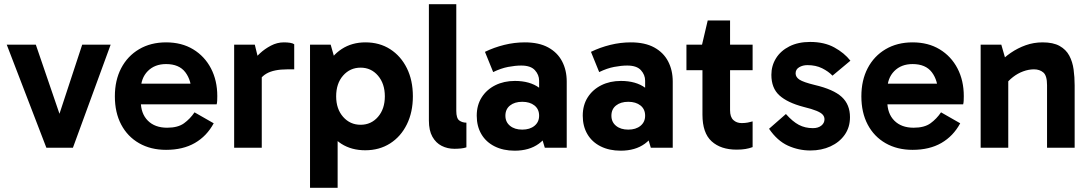

<svg xmlns="http://www.w3.org/2000/svg" viewBox="-20 -701 5170 911"><path d="M505 -489 326 0H200L12 -489H150L278 -115H247L370 -489Z M768 10Q695 10 640 -21.5Q585 -53 555 -110Q525 -167 525 -244Q525 -320 555 -377.5Q585 -435 640 -467.5Q695 -500 768 -500Q842 -500 896.5 -467Q951 -434 981 -376.5Q1011 -319 1011 -245Q1011 -234 1010.5 -223.5Q1010 -213 1008 -206H632V-304H909L889 -257Q889 -319 859.5 -358Q830 -397 768 -397Q714 -397 681 -363.5Q648 -330 648 -274V-221Q648 -162 681.5 -128.5Q715 -95 773 -95Q824 -95 853 -116Q882 -137 903 -168L994 -116Q961 -55 904.5 -22.5Q848 10 768 10Z M1189 -489 1222 -354V0H1091V-489ZM1195 -287 1171 -298V-398L1180 -409Q1191 -427 1213.5 -448Q1236 -469 1265.5 -484.5Q1295 -500 1327 -500Q1343 -500 1356 -498Q1369 -496 1376 -491V-372H1344Q1279 -372 1244 -351.5Q1209 -331 1195 -287Z M1713 12Q1648 12 1600 -18.5Q1552 -49 1525.5 -106Q1499 -163 1499 -244Q1499 -323 1526 -380Q1553 -437 1601.5 -468.5Q1650 -500 1714 -500Q1781 -500 1831.5 -467.5Q1882 -435 1910.5 -377.5Q1939 -320 1939 -244Q1939 -169 1910.5 -111Q1882 -53 1831 -20.5Q1780 12 1713 12ZM1451 190V-489H1549L1582 -373H1572V-128H1582V190ZM1691 -109Q1741 -109 1773.5 -146.5Q1806 -184 1806 -244Q1806 -304 1773.5 -342Q1741 -380 1691 -380Q1641 -380 1608 -342.5Q1575 -305 1575 -244Q1575 -184 1608 -146.5Q1641 -109 1691 -109Z M2136 5Q2103 5 2075.5 -9Q2048 -23 2031.5 -52.5Q2015 -82 2015 -129V-681H2145V-175Q2145 -140 2159 -129.5Q2173 -119 2193 -119V-2Q2182 2 2166.5 3.5Q2151 5 2136 5Z M2422 14Q2368 14 2327 -6.5Q2286 -27 2264 -64.5Q2242 -102 2242 -152Q2242 -202 2265.5 -239Q2289 -276 2330 -296.5Q2371 -317 2423 -317Q2494 -317 2538.5 -284.5Q2583 -252 2599 -192L2538 -200V-318Q2538 -346 2518 -368Q2498 -390 2453 -390Q2425 -390 2391 -383.5Q2357 -377 2320 -359L2281 -455Q2324 -476 2372.5 -488Q2421 -500 2470 -500Q2537 -500 2581 -476Q2625 -452 2647 -410Q2669 -368 2669 -314V0H2565L2537 -93L2599 -111Q2582 -52 2536.5 -19Q2491 14 2422 14ZM2458 -86Q2494 -86 2516 -104Q2538 -122 2538 -152Q2538 -183 2516 -200.5Q2494 -218 2458 -218Q2422 -218 2400 -200.5Q2378 -183 2378 -152Q2378 -122 2400 -104Q2422 -86 2458 -86Z M2925 14Q2871 14 2830 -6.5Q2789 -27 2767 -64.5Q2745 -102 2745 -152Q2745 -202 2768.5 -239Q2792 -276 2833 -296.5Q2874 -317 2926 -317Q2997 -317 3041.5 -284.5Q3086 -252 3102 -192L3041 -200V-318Q3041 -346 3021 -368Q3001 -390 2956 -390Q2928 -390 2894 -383.5Q2860 -377 2823 -359L2784 -455Q2827 -476 2875.5 -488Q2924 -500 2973 -500Q3040 -500 3084 -476Q3128 -452 3150 -410Q3172 -368 3172 -314V0H3068L3040 -93L3102 -111Q3085 -52 3039.5 -19Q2994 14 2925 14ZM2961 -86Q2997 -86 3019 -104Q3041 -122 3041 -152Q3041 -183 3019 -200.5Q2997 -218 2961 -218Q2925 -218 2903 -200.5Q2881 -183 2881 -152Q2881 -122 2903 -104Q2925 -86 2961 -86Z M3475 9Q3400 9 3356.5 -30.5Q3313 -70 3313 -157V-483L3311 -489L3338 -604H3444V-178Q3444 -146 3459.5 -131.5Q3475 -117 3499 -117Q3515 -117 3528 -119.5Q3541 -122 3551 -125V-3Q3535 3 3517 6Q3499 9 3475 9ZM3237 -368V-489H3551V-368Z M3825 13Q3769 13 3718.5 -10Q3668 -33 3629 -90L3709 -160Q3741 -124 3770.5 -108.5Q3800 -93 3837 -93Q3862 -93 3877 -105Q3892 -117 3892 -135Q3892 -147 3884 -156.5Q3876 -166 3854.5 -175Q3833 -184 3792 -194Q3716 -214 3678 -248.5Q3640 -283 3640 -346Q3640 -389 3662 -424.5Q3684 -460 3725.5 -481Q3767 -502 3824 -502Q3891 -502 3938.5 -476Q3986 -450 4015 -413L3930 -342Q3911 -362 3881 -377Q3851 -392 3811 -392Q3789 -392 3772 -382Q3755 -372 3755 -353Q3755 -335 3773.5 -323Q3792 -311 3845 -298Q3935 -277 3974 -241Q4013 -205 4013 -145Q4013 -97 3988 -61.5Q3963 -26 3920.5 -6.5Q3878 13 3825 13Z M4310 10Q4237 10 4182 -21.5Q4127 -53 4097 -110Q4067 -167 4067 -244Q4067 -320 4097 -377.5Q4127 -435 4182 -467.5Q4237 -500 4310 -500Q4384 -500 4438.5 -467Q4493 -434 4523 -376.5Q4553 -319 4553 -245Q4553 -234 4552.5 -223.5Q4552 -213 4550 -206H4174V-304H4451L4431 -257Q4431 -319 4401.5 -358Q4372 -397 4310 -397Q4256 -397 4223 -363.5Q4190 -330 4190 -274V-221Q4190 -162 4223.5 -128.5Q4257 -95 4315 -95Q4366 -95 4395 -116Q4424 -137 4445 -168L4536 -116Q4503 -55 4446.5 -22.5Q4390 10 4310 10Z M4927 -500Q4977 -500 5007.5 -483Q5038 -466 5053.5 -437Q5069 -408 5074 -371.5Q5079 -335 5079 -296V0H4948V-297Q4948 -342 4930.5 -357Q4913 -372 4886 -372Q4861 -372 4835 -362.5Q4809 -353 4786.5 -335.5Q4764 -318 4748 -296L4731 -364H4764V0H4633V-489H4731L4758 -395L4716 -397Q4742 -427 4775.5 -450Q4809 -473 4847 -486.5Q4885 -500 4927 -500Z"/></svg>

Font: Gabarito SemiBold
Style: Regular
Weight: 600
Designer: Leandro Assis / Alvaro Franca / Felipe Casaprima
Foundry: Naipe Foundry
Version: Version 1.000